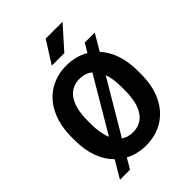

<svg xmlns="http://www.w3.org/2000/svg" viewBox="-275 -1066 1240 1240"><g transform="rotate(-45 344.5 -446.0)"><path d="M281.2 -786.1H396L531.2 -937.5H377.4ZM650.9 -368.2C650.9 -478.5 621.6 -565.9 563.5 -630.4L628.9 -741.2H537.6L501.5 -680.7C456.1 -707.5 405.3 -720.7 348.1 -720.7C289.1 -720.7 236.3 -706.5 190.4 -678.2C144 -649.4 108.4 -608.9 83.5 -555.7C58.1 -502.4 45.4 -440.4 45.4 -370.6V-342.8C45.4 -225.6 77.6 -135.3 141.6 -71.8L71.8 46.4H163.6L205.1 -24.4C247.6 -1.5 295.9 9.8 349.1 9.8C408.7 9.8 461.4 -4.4 507.8 -33.2C553.7 -62 588.9 -102.5 613.8 -155.3C638.7 -208 650.9 -269.5 650.9 -339.4ZM193.8 -374C194.3 -522 250 -599.6 348.1 -599.6C382.8 -599.6 412.1 -589.8 436 -569.8L217.8 -200.2C201.7 -236.8 193.8 -283.2 193.8 -339.4ZM502.9 -336.9C502.4 -189 447.3 -110.4 349.1 -110.4C318.8 -110.4 292.5 -118.2 269.5 -133.3L484.4 -496.6C496.6 -462.4 502.9 -420.9 502.9 -371.6Z"/></g></svg>

Font: Roboto
Style: Bold
Weight: 700
Designer: Google
Version: Version 2.137; 2017